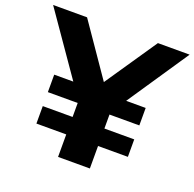

<svg xmlns="http://www.w3.org/2000/svg" viewBox="-149 -874 1020 1007"><g transform="rotate(20 361.0 -370.0)"><path d="M110.5 -125.5V-223H277V-301H110.5V-398.5H217L-20 -740H169.5L368.5 -451L565 -740H742L512 -398.5H621V-301H454.5V-223H621V-125.5H454.5V0H277V-125.5Z"/></g></svg>

Font: Encode Sans Expanded Expanded
Style: Bold
Weight: 700
Width: 7
Designer: Multiple Designers
Foundry: Impallari Type
Version: Version 3.000; ttfautohint (v1.8.3) -l 8 -r 50 -G 200 -x 14 